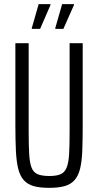

<svg xmlns="http://www.w3.org/2000/svg" viewBox="-20 -896 473 924"><path d="M217 8Q171 8 141.5 -0.5Q112 -9 94 -29.5Q76 -50 67.5 -84.5Q59 -119 56.5 -171Q54 -223 54 -295V-688H118V-261Q118 -195 120.5 -153.5Q123 -112 132 -89Q141 -66 161.5 -57.5Q182 -49 217 -49Q252 -49 271.5 -57.5Q291 -66 300.5 -89Q310 -112 312.5 -153.5Q315 -195 315 -261V-688H378V-295Q378 -223 376 -171Q374 -119 365.5 -84.5Q357 -50 339 -29.5Q321 -9 291.5 -0.5Q262 8 217 8ZM133 -757V-761L166 -876H223V-872L173 -757ZM246 -757V-761L279 -876H336V-872L285 -757Z"/></svg>

Font: Saira ExtraCondensed
Style: Regular
Weight: 400
Width: 2
Designer: Hector Gatti with collaboration of the Omnibus-Type team
Foundry: Omnibus-Type
Version: Version 1.101